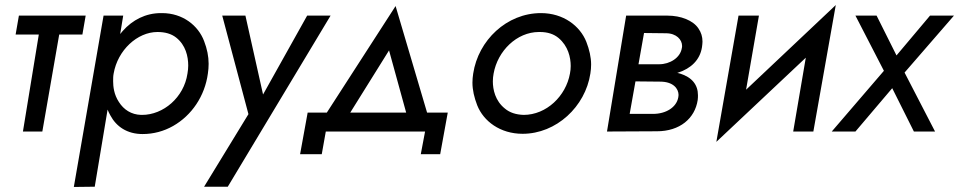

<svg xmlns="http://www.w3.org/2000/svg" viewBox="-20 -522 3806 762"><path d="M55 -460 42 -385H134L71 0H148L215 -385H307L320 -460Z M356 219 407 -87C410 -79 414 -71 418 -64C442 -19 485 10 546 10C589 10 630 -1 667 -22C741 -64 793 -141 805 -230C807 -243 808 -256 808 -269C808 -298 802 -328 790 -359C767 -420 706 -470 623 -470C622 -470 620 -470 619 -470C558 -470 506 -443 467 -399C464 -395 460 -391 457 -387L469 -460H391L273 220ZM724 -230C710 -135 628 -66 544 -66C543 -66 541 -66 540 -66C501 -67 471 -87 452 -117C432 -147 429 -179 429 -200C429 -210 429 -220 431 -230C447 -323 525 -395 605 -395C635 -395 660 -388 679 -373C717 -343 727 -298 727 -262C727 -252 726 -241 724 -230Z M1292 -460H1199L1024 -147L954 -460H862L966 -69L790 219H884Z M1667 0 1650 90H1727L1757 -75H1675L1550 -498L1277 -75H1201L1171 90H1257L1273 0ZM1524 -322 1592 -75H1370Z M1858 -230C1856 -218 1855 -205 1855 -194C1855 -165 1862 -135 1874 -104C1899 -41 1965 9 2054 9C2188 9 2303 -99 2323 -230C2325 -242 2326 -255 2326 -266C2326 -295 2319 -325 2307 -356C2282 -419 2216 -470 2127 -470C1991 -470 1878 -362 1858 -230ZM1939 -230C1955 -320 2031 -395 2119 -395C2120 -395 2122 -395 2123 -395C2153 -395 2178 -387 2197 -371C2235 -339 2245 -294 2245 -260C2245 -250 2244 -240 2242 -230C2226 -141 2149 -66 2058 -66C2028 -67 2003 -75 1984 -91C1945 -122 1936 -167 1936 -199C1936 -209 1937 -220 1939 -230Z M2465 -460 2389 0 2587 -1C2678 -1 2738 -52 2749 -125C2750 -132 2750 -138 2750 -144C2750 -185 2727 -215 2679 -230C2675 -231 2671 -232 2667 -233C2669 -233 2671 -233 2672 -234C2721 -250 2758 -283 2766 -335C2767 -343 2768 -350 2768 -357C2768 -376 2763 -393 2752 -409C2731 -441 2682 -460 2629 -460ZM2514 -267 2536 -391 2623 -390C2665 -390 2687 -364 2687 -340C2687 -337 2687 -334 2686 -331C2680 -293 2639 -267 2596 -267ZM2479 -70 2502 -199 2600 -198C2652 -198 2673 -170 2673 -145C2673 -142 2672 -139 2672 -136C2665 -96 2623 -70 2572 -70Z M2992 -460H2911L2823 41L3178 -293L3128 0H3208L3297 -502L2941 -166Z M3671 -460 3538 -302 3459 -460H3375L3488 -241L3281 0H3375L3521 -172L3607 0H3691L3570 -234L3766 -460Z"/></svg>

Font: Jost
Style: Italic
Weight: 400
Italic angle: -5°
Version: Version 3.710